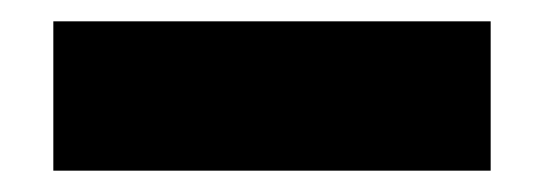

<svg xmlns="http://www.w3.org/2000/svg" viewBox="-20 -440 510 180"><path d="M30 -280V-420H440V-280Z"/></svg>

Font: Russo One
Style: Regular
Weight: 400
Designer: Jovanny lemonad
Foundry: Jovanny Lemonad
Version: Version 1.001